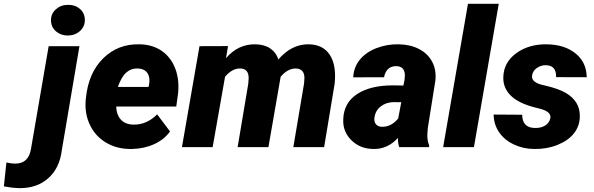

<svg xmlns="http://www.w3.org/2000/svg" viewBox="-158 -770 3111 1005"><path d="M257.8 -528.3 165.5 16.6Q153.8 110.8 94.2 163.3Q34.7 215.8 -57.1 214.8Q-93.8 213.9 -137.7 205.6L-124.5 80.6Q-97.7 86.4 -80.1 86.4Q-9.3 87.4 3.9 11.2L96.7 -528.3ZM108.9 -661.6Q107.9 -697.8 134.3 -721.2Q160.6 -744.6 197.3 -744.6Q234.4 -745.6 259.8 -723.9Q285.2 -702.1 286.1 -667.5Q287.1 -632.8 262 -608.9Q236.8 -585 197.8 -584Q160.6 -584 135.3 -605.7Q109.9 -627.4 108.9 -661.6Z M522.9 9.8Q452.1 9.3 396.7 -23.7Q341.3 -56.6 313 -115.5Q284.7 -174.3 290.5 -245.1L292 -258.8Q305.2 -389.2 382.6 -465.1Q460 -541 572.3 -538.1Q640.1 -537.1 688.5 -503.7Q736.8 -470.2 759.3 -411.4Q781.7 -352.5 773.9 -279.3L764.6 -212.4H450.2Q451.2 -170.9 473.6 -145Q496.1 -119.1 539.1 -117.7Q608.9 -115.7 664.6 -171.4L731.9 -82Q702.1 -39.6 648.7 -15.4Q595.2 8.8 531.7 9.8ZM562 -411.6Q527.8 -412.6 502.7 -390.1Q477.5 -367.7 459 -314.9H619.6L622.6 -329.1Q625.5 -346.2 623.5 -361.3Q615.2 -410.2 562 -411.6Z M1035.6 -528.8 1024.9 -465.3Q1088.4 -540 1179.2 -538.1Q1227.1 -537.1 1257.8 -515.6Q1288.6 -494.1 1298.8 -458.5Q1368.7 -540 1459.5 -538.1Q1532.7 -536.6 1568.1 -483.2Q1603.5 -429.7 1593.8 -332.5L1538.6 0H1377.4L1433.6 -333L1435.5 -361.8Q1435.5 -410.2 1390.1 -411.6Q1347.7 -411.6 1311 -368.2L1247.1 0H1085.9L1141.6 -332L1143.6 -361.3Q1143.6 -411.6 1098.1 -411.6Q1056.6 -411.6 1020 -368.2L955.1 0H794.4L886.2 -528.3Z M1931.6 0Q1924.8 -19 1924.8 -47.9Q1870.6 11.7 1795.4 9.8Q1726.6 8.8 1681.2 -36.1Q1635.7 -81.1 1638.7 -145Q1641.1 -231 1710.4 -277.1Q1779.8 -323.2 1899.9 -323.2L1953.6 -322.3L1959.5 -352.1L1961.4 -377.9Q1959.5 -422.4 1917 -423.8Q1864.3 -424.8 1852.1 -365.7L1690.9 -365.2Q1693.4 -418.5 1725.6 -457.8Q1757.8 -497.1 1813.2 -518.3Q1868.7 -539.6 1931.2 -538.1Q1991.2 -536.6 2036.4 -512.9Q2081.5 -489.3 2104 -447Q2126.5 -404.8 2121.1 -349.6L2081.5 -101.1L2079.1 -70.8Q2077.1 -34.7 2088.4 -9.3L2087.9 0ZM1839.8 -106.4Q1889.2 -104.5 1926.3 -149.9L1942.4 -234.9L1900.9 -235.4Q1862.3 -234.4 1834.5 -212.6Q1806.6 -190.9 1801.8 -153.3Q1799.3 -133.3 1809.3 -120.4Q1819.3 -107.4 1839.8 -106.4Z M2322.8 0H2161.6L2291.5 -750H2452.6Z M2722.7 -151.4Q2729 -183.6 2672.9 -199.7L2638.2 -208.5Q2553.2 -231 2513.7 -271.5Q2474.1 -312 2476.6 -367.7Q2479 -443.8 2544.2 -491.5Q2609.4 -539.1 2703.1 -538.1Q2796.4 -537.1 2854.2 -490.7Q2912.1 -444.3 2913.1 -365.7L2752.9 -366.2Q2754.9 -428.7 2697.8 -428.7Q2673.3 -428.7 2652.3 -414.3Q2631.3 -399.9 2627.4 -376Q2619.1 -336.4 2697.3 -321.8Q2765.1 -305.7 2802.2 -284.4Q2839.4 -263.2 2858.9 -231.9Q2878.4 -200.7 2877 -156.7Q2875.5 -108.9 2845.7 -71.3Q2815.9 -33.7 2759.5 -11.2Q2703.1 11.2 2637.2 9.8Q2580.1 9.3 2531 -14.2Q2481.9 -37.6 2454.3 -77.9Q2426.8 -118.2 2425.8 -170.4L2575.2 -169.4Q2576.2 -99.1 2645.5 -100.1Q2675.3 -100.1 2696.3 -113.5Q2717.3 -127 2722.7 -151.4Z"/></svg>

Font: TypoPRO Roboto
Style: Italic
Weight: 900
Italic angle: -12°
Designer: Google
Version: Version 2.136; 2016